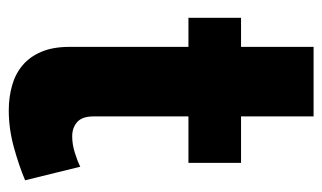

<svg xmlns="http://www.w3.org/2000/svg" viewBox="-170 -562 742 442"><g transform="rotate(90 201.0 -341.0)"><path d="M21 -403.8V-524.9H87.9V-691.9H248V-524.9H355V-403.8H248V-185.1Q248 -159.2 261 -147.7Q273.9 -136.2 293.9 -136.2Q312 -136.2 331.1 -142.1Q350.1 -147.9 363.8 -154.8L395 -27.8Q361.8 -13.7 319.3 -2Q276.9 9.8 233.9 9.8Q204.1 9.8 177.5 2.4Q150.9 -4.9 130.9 -21.5Q110.8 -38.1 99.4 -64.9Q87.9 -91.8 87.9 -129.9V-403.8Z"/></g></svg>

Font: Raleway ExtraBold
Style: Regular
Weight: 800
Designer: Matt McInerney, Pablo Impallari, Rodrigo Fuenzalida
Foundry: Matt McInerney, Pablo Impallari, Rodrigo Fuenzalida
Version: Version 3.000g; ttfautohint (v1.5) -l 8 -r 28 -G 28 -x 14 -D